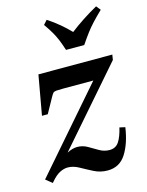

<svg xmlns="http://www.w3.org/2000/svg" viewBox="-117 -815 687 896"><g transform="rotate(-15 226.5 -367.0)"><path d="M113 -52Q95 -52 75 -42Q55 -32 33 -6L28 0L-3 -25L334 -413H189Q166 -413 155 -412Q144 -411 139.5 -406Q135 -401 129 -390L88 -316H60L94 -507H451L447 -482L131 -119Q158 -133 181 -133Q207 -133 229.5 -120Q252 -107 275 -93.5Q298 -80 324 -80Q354 -80 369.5 -103.5Q385 -127 395 -170L422 -164Q411 -88 380 -39Q349 10 291 10Q256 10 225.5 -5.5Q195 -21 167.5 -36.5Q140 -52 113 -52ZM453 -723Q425 -696 406.5 -676Q388 -656 372.5 -635.5Q357 -615 336 -584H248Q238 -615 229.5 -635.5Q221 -656 209.5 -676Q198 -696 179 -723L197 -743Q229 -722 255 -700Q281 -678 302 -656Q330 -678 365 -701Q400 -724 436 -744Z"/></g></svg>

Font: Inria Serif
Style: Bold Italic
Weight: 700
Italic angle: -10°
Designer: Black Foundry Team
Foundry: Black Foundry
Version: Version 1.000; ttfautohint (v1.8.3)